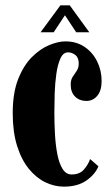

<svg xmlns="http://www.w3.org/2000/svg" viewBox="-20 -686 418 717"><path d="M218.5 11Q183 11 149 -5.5Q115 -22 87.5 -55.8Q60 -89.5 43.8 -141.2Q27.5 -193 27.5 -263.5Q27.5 -339.5 48 -391Q68.5 -442.5 99.5 -473.2Q130.5 -504 164.2 -517.8Q198 -531.5 224 -531.5Q265.5 -531.5 296 -510.8Q326.5 -490 343 -456.2Q359.5 -422.5 359.5 -383.5Q359.5 -347.5 343.2 -328.2Q327 -309 302.5 -309Q277 -309 260.5 -325.2Q244 -341.5 244 -370Q244 -388 251.5 -399.2Q259 -410.5 266.5 -421.5Q274 -432.5 274 -449Q274 -471 261.2 -480.8Q248.5 -490.5 234 -490.5Q216 -490.5 205.8 -468Q195.5 -445.5 190.5 -410.8Q185.5 -376 184.2 -337.5Q183 -299 183 -267.5Q183 -227 185.2 -186Q187.5 -145 194 -110.8Q200.5 -76.5 213.5 -55.5Q226.5 -34.5 247.5 -34.5Q277.5 -34.5 293.5 -53Q309.5 -71.5 316.5 -92L347.5 -65Q335.5 -35 302.8 -12Q270 11 218.5 11ZM131.5 -565.5 205.5 -666H240.5L313.5 -565.5H264.5L222.5 -629L180.5 -565.5Z"/></svg>

Font: Imbue Thin 10pt Black
Style: Regular
Weight: 900
Version: Version 1.102